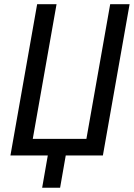

<svg xmlns="http://www.w3.org/2000/svg" viewBox="-20 -745 641 920"><path d="M30 0 158 -725H251L137 -79.5H394L508 -725H601L473 0H295L268 154.5H182L209 0Z"/></svg>

Font: JuliaMono Medium
Style: Italic
Weight: 500
Italic angle: -9°
Monospace: yes
Designer: cormullion
Foundry: corm
Version: Version 0.054; ttfautohint (v1.8.4)